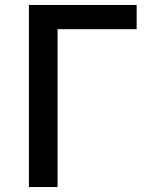

<svg xmlns="http://www.w3.org/2000/svg" viewBox="-20 -757 609 777"><path d="M97 0H213V-639H533V-737H97Z"/></svg>

Font: Noto Sans JP Medium
Style: Regular
Weight: 500
Designer: Ryoko NISHIZUKA  (kana, bopomofo & ideographs); Paul D. Hunt (Latin, Greek & Cyrillic); Sandoll Communications , Soo-you
Foundry: Adobe
Version: Version 2.002;hotconv 1.0.116;makeotfexe 2.5.65601